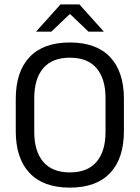

<svg xmlns="http://www.w3.org/2000/svg" viewBox="-20 -845 638 877"><path d="M299 12Q178 12 115 -54.8Q52 -121.5 52 -246V-393.5Q52 -517.5 115 -584.2Q178 -651 299 -651Q420 -651 483 -584.2Q546 -517.5 546 -393.5V-246Q546 -121.5 483 -54.8Q420 12 299 12ZM299 -57.5Q380 -57.5 421 -105.8Q462 -154 462 -242.5V-397Q462 -485.5 421 -533.5Q380 -581.5 299 -581.5Q218.5 -581.5 177.5 -533.5Q136.5 -485.5 136.5 -397V-242.5Q136.5 -154 177.5 -105.8Q218.5 -57.5 299 -57.5ZM256.5 -825H342.5L453.5 -701.5V-700.5H384L301.5 -779.5H297.5L214.5 -700.5H145.5V-701.5Z"/></svg>

Font: Anek Telugu
Style: Regular
Weight: 400
Designer: Omkar Bhoir (Telugu), Yesha Goshar (Latin)
Foundry: Ek Type
Version: Version 1.003